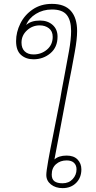

<svg xmlns="http://www.w3.org/2000/svg" viewBox="-20 -968 496 991"><path d="M400 -94Q400 -51 373 -24Q346 3 303 3Q267 3 243 -16Q219 -35 219 -65Q219 -83 229 -139.5Q239 -196 253 -264Q281 -404 291 -458Q298 -502 310 -563L336 -704Q347 -765 347 -808Q347 -863 324.5 -891Q302 -919 248 -919Q202 -919 165.5 -896.5Q129 -874 115 -839Q140 -862 187 -862Q226 -862 251.5 -839.5Q277 -817 277 -779Q277 -724 240 -693Q203 -662 153 -662Q114 -662 88.5 -684.5Q63 -707 63 -756Q63 -802 85 -846.5Q107 -891 149 -919.5Q191 -948 248 -948Q314 -948 346 -911.5Q378 -875 378 -808Q378 -766 366 -700Q358 -655 349.5 -610.5Q341 -566 337 -547Q321 -464 319 -453Q316 -435 284 -267L261 -145Q283 -165 324 -165Q361 -165 380.5 -144.5Q400 -124 400 -94ZM91 -748Q91 -719 107.5 -703Q124 -687 153 -687Q193 -687 222.5 -712Q252 -737 252 -778Q252 -807 232.5 -822Q213 -837 185 -837Q147 -837 119 -811Q91 -785 91 -748ZM375 -94Q375 -115 362 -127.5Q349 -140 324 -140Q291 -140 269 -120.5Q247 -101 247 -67Q247 -43 261 -32.5Q275 -22 303 -22Q335 -22 355 -43.5Q375 -65 375 -94Z"/></svg>

Font: Mali ExtraLight
Style: Italic
Weight: 275
Italic angle: -10°
Version: Version 1.000; ttfautohint (v1.6)